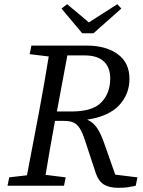

<svg xmlns="http://www.w3.org/2000/svg" viewBox="-20 -888 686 918"><path d="M386 -623H302L252 -355H323Q423 -355 465 -399Q507 -443 507 -513Q507 -566 476 -594.5Q445 -623 386 -623ZM122 -629 130 -670H395Q487 -670 543 -629Q599 -588 599 -511Q599 -438 550 -385Q501 -332 397 -316Q426 -303 444.5 -275.5Q463 -248 480 -198L531 -53L637 -40L629 0Q612 4 593.5 7Q575 10 545 10Q502 10 476.5 -6Q451 -22 438 -60L387 -215Q374 -255 361 -275Q348 -295 330.5 -302.5Q313 -310 285 -310H243Q219 -181 198 -52L294 -40L286 0H16L24 -40L109 -50L168 -360Q192 -489 213 -618ZM301 -868 405 -781 541 -868 560 -847 427 -729H373L274 -847Z"/></svg>

Font: Source Serif Pro
Style: Italic
Weight: 400
Italic angle: -12°
Designer: Frank Grießhammer
Foundry: Adobe Systems Incorporated
Version: Version 3.001;hotconv 1.0.111;makeotfexe 2.5.65597